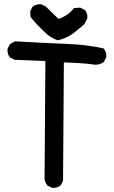

<svg xmlns="http://www.w3.org/2000/svg" viewBox="-20 -864 540 913"><path d="M15.6 -624.5Q15.6 -627.9 16.1 -632.3L27.3 -654.3L51.3 -667.5Q219.2 -657.7 304.7 -654.8Q390.1 -651.9 472.7 -633.8L474.1 -632.3Q485.4 -618.2 485.4 -598.6Q485.4 -595.7 484.9 -591.3L474.1 -569.8L473.1 -568.8Q456.1 -556.2 432.6 -556.2H432.1Q395 -562 356 -564L283.7 -567.4L279.8 -4.4L269 17.1L268.1 17.6Q254.9 29.3 234.9 29.3Q231.4 29.3 227.1 28.8L205.6 18.1Q193.8 4.4 191.9 -13.2V-13.7L195.8 -573.7L49.3 -579.6L27.8 -590.3L27.3 -591.3Q15.6 -604.5 15.6 -624.5ZM134.3 -831.5Q144 -838.9 152.8 -841.3Q161.6 -843.8 167.2 -843.8Q172.9 -843.8 177.2 -843.3L198.2 -832.5L258.3 -773.9Q305.2 -791 330.6 -823.7L332 -825.7L361.3 -827.6L383.3 -816.9L383.8 -815.9Q395.5 -802.7 395.5 -783.2Q395.5 -780.3 395 -775.9L380.4 -748.5Q328.1 -702.6 305.2 -690.7Q282.2 -678.7 254.4 -672.4Q217.8 -684.6 191.4 -712.9Q156.2 -744.6 125.5 -783.2L123.5 -809.6Z"/></svg>

Font: Bakudai
Style: Medium
Weight: 500
Version: Version 1.48